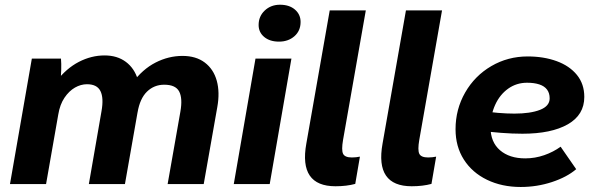

<svg xmlns="http://www.w3.org/2000/svg" viewBox="-20 -763 2481 796"><path d="M112 -520H232.8Q234.6 -499 233.8 -473.4Q233 -447.8 230.2 -419.8L212.6 -424.8Q255 -479.6 306.8 -506.4Q358.6 -533.2 413.6 -533.2Q466 -533.2 501.8 -506.5Q537.6 -479.8 551.7 -432.4Q565.8 -385 555 -324.2L498 0H348.4L400.8 -302Q410.6 -356.8 396.5 -385.3Q382.4 -413.8 340.6 -413.8Q315 -413.8 290.6 -399.8Q266.2 -385.8 247.3 -357.8Q228.4 -329.8 221.6 -288.4L171 0H21.4ZM660.8 -411.8Q619 -411.8 589.5 -383.2Q560 -354.6 550.2 -296.4L528.4 -418.4Q570.8 -476 624.8 -503.6Q678.8 -531.2 736.6 -531.2Q792.6 -531.2 829 -503.7Q865.4 -476.2 878.7 -428.2Q892 -380.2 880.8 -318.6L824.6 0H675L727.8 -300Q737.6 -355.2 722.9 -383.5Q708.2 -411.8 660.8 -411.8Z M1039.2 -520H1188.2L1098.2 0H949.2ZM1052.2 -659.4Q1052.2 -695.6 1077.7 -719.5Q1103.2 -743.4 1140.8 -743.4Q1179.6 -743.4 1202.9 -723.2Q1226.2 -703 1226.2 -672Q1226.2 -635.2 1200.6 -612.8Q1175 -590.4 1136.8 -590.4Q1098.6 -590.4 1075.4 -609.7Q1052.2 -629 1052.2 -659.4Z M1250 -167.8 1347 -720H1496.6L1402.2 -182.8Q1395 -141 1402.3 -125.6Q1409.6 -110.2 1438.8 -110.2Q1456.4 -110.2 1472.2 -113.6L1452.8 -0.6Q1416.8 9.2 1370.8 9.2Q1294.6 9.2 1264.3 -35Q1234 -79.2 1250 -167.8Z M1566 -167.8 1663 -720H1812.6L1718.2 -182.8Q1711 -141 1718.3 -125.6Q1725.6 -110.2 1754.8 -110.2Q1772.4 -110.2 1788.2 -113.6L1768.8 -0.6Q1732.8 9.2 1686.8 9.2Q1610.6 9.2 1580.3 -35Q1550 -79.2 1566 -167.8Z M1868.6 -227.2Q1868.6 -309.8 1908.4 -379.3Q1948.2 -448.8 2016.8 -488.9Q2085.4 -529 2167.6 -529Q2234.4 -529 2287.8 -509.5Q2341.2 -490 2371.8 -452.4Q2402.4 -414.8 2402.4 -361.2Q2402.4 -286.6 2334 -247.6Q2265.6 -208.6 2145.8 -208.6Q2063.4 -208.6 1956.2 -223L1968.4 -304.2Q2049 -292 2112.6 -292Q2179 -292 2218.9 -307.6Q2258.8 -323.2 2258.8 -355.2Q2258.8 -377 2248 -391.5Q2237.2 -406 2216 -413Q2194.8 -420 2165.2 -420Q2121.2 -420 2086.7 -395.4Q2052.2 -370.8 2032.9 -328.4Q2013.6 -286 2013.6 -235.8Q2013.6 -174 2052.8 -140.2Q2092 -106.4 2157.6 -106.4Q2198.2 -106.4 2236.3 -119.7Q2274.4 -133 2304.2 -154.8L2368.8 -61.6Q2330.2 -28.6 2268.1 -8.2Q2206 12.2 2138.8 12.2Q2060.8 12.2 1999.2 -17.6Q1937.6 -47.4 1903.1 -101.4Q1868.6 -155.4 1868.6 -227.2Z"/></svg>

Font: Fixel Italic Variable Display Thin
Style: Italic
Weight: 100
Italic angle: -10°
Designer: AlfaBravo + MacPaw
Foundry: Kyrylo Tkachov, Marchela Mozhyna, Serhii Makarenko, Maria Weinstein, Zakhar Kryvoshyya
Version: Version 1.210;Glyphs 3.2 (3217)